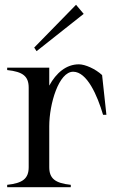

<svg xmlns="http://www.w3.org/2000/svg" viewBox="-20 -783 494 803"><path d="M186 -84V-255C186 -349 226 -483 286 -483C344 -483 387 -384 411 -303H425L407 -469C379 -495 336 -514 310 -514C257 -514 215 -478 186 -425V-500H10V-490C76 -483 100 -464 100 -416V-84C100 -36 75 -17 10 -10V0H276V-10C211 -17 186 -36 186 -84ZM330 -725 298 -763 123 -584 133 -569Z"/></svg>

Font: Sprat Condesed
Style: Regular
Weight: 400
Width: 3
Designer: Ethan Nakache
Foundry: Collletttivo
Version: Version 2.000;Glyphs 3.2 (3217)